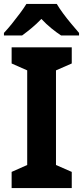

<svg xmlns="http://www.w3.org/2000/svg" viewBox="-28 -954 421 974"><path d="M336 0H31V-82L110 -117V-597L31 -632V-714H336V-632L256 -597V-117L336 -82ZM260 -934Q273 -912 292.5 -885.5Q312 -859 333.5 -833.5Q355 -808 373 -787V-774H282Q259 -789 232.5 -810.5Q206 -832 182 -858Q157 -832 131.5 -811Q106 -790 84 -774H-8V-787Q10 -806 31.5 -832.5Q53 -859 73 -886Q93 -913 106 -934Z"/></svg>

Font: Noto Sans SemiCondensed
Style: Regular
Weight: 400
Width: 4
Version: Version 2.013